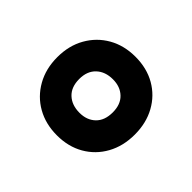

<svg xmlns="http://www.w3.org/2000/svg" viewBox="-87 -852 598 598"><g transform="rotate(-45 212.0 -553.5)"><path d="M212 -382.6Q161.3 -382.6 122.1 -404.3Q83 -425.9 60.9 -464.2Q38.8 -502.5 38.8 -552.5Q38.8 -602.5 60.7 -641.1Q82.5 -679.6 121.8 -701.8Q161 -724 212 -724Q263 -724 302 -701.8Q341.1 -679.6 363.1 -641.1Q385.1 -602.5 385.1 -552.5Q385.1 -502.4 363.1 -464Q341.1 -425.7 302 -404.2Q263 -382.6 212 -382.6ZM212.5 -480Q247.5 -480 266.6 -500.1Q285.8 -520.1 285.8 -552.5Q285.8 -586.4 266.3 -607Q246.8 -627.6 212.3 -627.6Q176.8 -627.6 157.5 -607Q138.2 -586.4 138.2 -552.5Q138.2 -520.1 157.5 -500.1Q176.8 -480 212.5 -480Z"/></g></svg>

Font: Noto Sans Oriya
Style: Regular
Weight: 400
Designer: Amélie Bonet and Sol Matas
Foundry: Google LLC
Version: Version 2.006